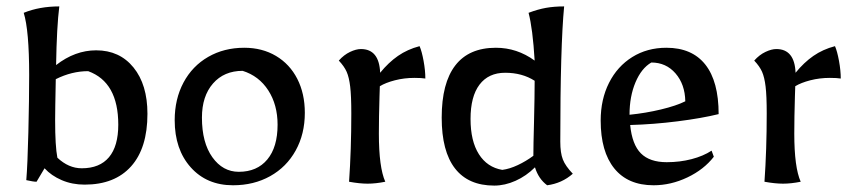

<svg xmlns="http://www.w3.org/2000/svg" viewBox="-20 -567 2647 599"><path d="M119 -42 94 0Q84 0 62 -5Q66 -52 68.5 -155Q71 -258 71 -333Q71 -472 54 -527Q103 -547 165 -547Q157 -484 155 -364Q214 -410 280 -410Q353 -410 396.5 -356.5Q440 -303 440 -212Q440 -105 389 -48Q338 9 244 9Q205 9 172.5 -5Q140 -19 119 -42ZM349 -178Q349 -311 255 -345Q204 -345 154 -320Q152 -222 152 -192Q152 -111 159 -75Q194 -42 235 -42Q291 -42 320 -76.5Q349 -111 349 -178Z M525 -192Q525 -258 552.5 -309.5Q580 -361 629.5 -389.5Q679 -418 742 -418Q798 -418 841 -392.5Q884 -367 907.5 -321Q931 -275 931 -215Q931 -149 902.5 -97.5Q874 -46 823 -17.5Q772 11 707 11Q625 11 575 -45Q525 -101 525 -192ZM846 -178Q846 -240 817 -285Q788 -330 737 -346Q679 -346 644.5 -306.5Q610 -267 610 -200Q610 -122 642.5 -76.5Q675 -31 725 -31Q782 -31 814 -69.5Q846 -108 846 -178Z M1069 0Q1076 -100 1076 -213Q1076 -268 1072.5 -297Q1069 -326 1061.5 -343Q1054 -360 1037 -378Q1053 -396 1072 -405Q1091 -414 1106 -414Q1163 -414 1166 -340Q1192 -372 1221.5 -392.5Q1251 -413 1289 -423Q1296 -407 1301.5 -377Q1307 -347 1307 -322Q1295 -324 1273 -324Q1241 -324 1212 -316.5Q1183 -309 1165 -298L1164 -267Q1162 -201 1162 -150Q1162 -45 1182 0Q1152 6 1127 6Q1102 6 1069 0Z M1358 -200Q1358 -308 1400.5 -363Q1443 -418 1527 -418Q1593 -418 1648 -378Q1642 -478 1629 -527Q1658 -538 1683.5 -542.5Q1709 -547 1740 -547Q1728 -422 1728 -125Q1728 -90 1736 -69.5Q1744 -49 1767 -25Q1733 5 1687 11Q1660 -9 1649 -45Q1622 -18 1588.5 -3Q1555 12 1522 12Q1441 12 1399.5 -41.5Q1358 -95 1358 -200ZM1644 -81Q1644 -112 1646 -186Q1648 -268 1648 -315Q1609 -340 1556 -340Q1504 -340 1476 -303Q1448 -266 1448 -196Q1448 -127 1474 -86Q1500 -45 1547 -37Q1570 -40 1595.5 -52Q1621 -64 1644 -81Z M1854 -191Q1854 -257 1880 -308.5Q1906 -360 1952.5 -389Q1999 -418 2059 -418Q2139 -418 2180.5 -365.5Q2222 -313 2222 -211Q2169 -198 2094 -188.5Q2019 -179 1946 -177Q1952 -116 1979.5 -88.5Q2007 -61 2060 -61Q2101 -61 2137.5 -70.5Q2174 -80 2200 -97L2207 -78Q2176 -38 2124.5 -13.5Q2073 11 2019 11Q1939 11 1896.5 -41.5Q1854 -94 1854 -191ZM2118 -251Q2117 -304 2087.5 -338Q2058 -372 2012 -372Q1981 -354 1962.5 -310Q1944 -266 1944 -209Q1994 -214 2042 -225.5Q2090 -237 2118 -251Z M2365 0Q2372 -100 2372 -213Q2372 -268 2368.5 -297Q2365 -326 2357.5 -343Q2350 -360 2333 -378Q2349 -396 2368 -405Q2387 -414 2402 -414Q2459 -414 2462 -340Q2488 -372 2517.5 -392.5Q2547 -413 2585 -423Q2592 -407 2597.5 -377Q2603 -347 2603 -322Q2591 -324 2569 -324Q2537 -324 2508 -316.5Q2479 -309 2461 -298L2460 -267Q2458 -201 2458 -150Q2458 -45 2478 0Q2448 6 2423 6Q2398 6 2365 0Z"/></svg>

Font: Mirza
Style: Regular
Weight: 400
Designer: Arabic design by Kourosh Beigpour, Latin design by Eduardo Tunni, engineering by Lasse Fister
Version: Version 1.000